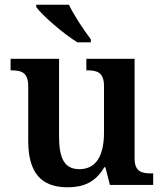

<svg xmlns="http://www.w3.org/2000/svg" viewBox="-20 -786 695 816"><path d="M309 -606H366V-619C337 -657 294 -721 273 -766H134V-756C159 -721 250 -642 309 -606ZM267 10C334 10 386 -11 423 -75H428L447 0H631V-49H624C584 -49 552 -55 552 -113V-536H347V-487H350C391 -487 422 -480 422 -420V-223C422 -128 391 -67 317 -67C250 -67 231 -120 231 -206V-536H25V-487H28C75 -487 100 -476 100 -417V-187C100 -52 155 10 267 10Z"/></svg>

Font: Noto Serif Ethiopic SemiBold
Style: Regular
Weight: 600
Designer: Monotype Design Team
Foundry: Monotype Imaging Inc.
Version: Version 2.102